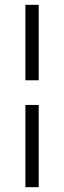

<svg xmlns="http://www.w3.org/2000/svg" viewBox="-20 -605 264 794"><path d="M85 169V-171H140V169ZM85 -273V-585H140V-273Z"/></svg>

Font: Alumni Sans Thin
Style: Regular
Weight: 400
Version: Version 1.018